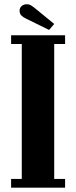

<svg xmlns="http://www.w3.org/2000/svg" viewBox="-20 -862 349 882"><path d="M31 0V-40H80V-660H31V-700H279V-660H229V-40H279V0ZM205.5 -724.5 100.5 -776Q85 -783.5 77.5 -791.5Q70 -799.5 70 -813.5Q70 -826 79.5 -834.2Q89 -842.5 103 -842.5Q114 -842.5 121.2 -838.2Q128.5 -834 136 -828L229 -752Z"/></svg>

Font: Imbue 10pt Black
Style: Regular
Weight: 900
Designer: Tyler Finck
Foundry: Etcetera Type Company
Version: Version 1.102; ttfautohint (v1.8.3)